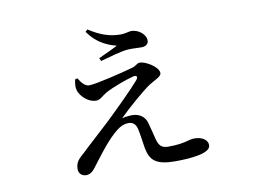

<svg xmlns="http://www.w3.org/2000/svg" viewBox="-72 -704 1144 860"><g transform="rotate(-10 500.0 -274.0)"><path d="M292 -391 281 -388C277 -371 275 -353 280 -337C289 -311 321 -278 358 -278C376 -278 386 -292 409 -306C448 -327 509 -348 536 -355C555 -361 563 -352 549 -336C519 -301 449 -232 393 -178C356 -143 293 -87 262 -57C238 -36 222 -22 222 10C222 31 238 43 256 43C274 43 287 32 300 14C328 -22 370 -81 413 -120C436 -141 457 -154 482 -154C504 -154 516 -141 521 -117C527 -90 530 -59 535 -31C546 28 574 51 660 51C731 51 821 43 821 6C821 -19 795 -35 761 -35C732 -35 719 -19 640 -19C611 -19 599 -30 590 -61C585 -81 577 -114 570 -139C562 -169 536 -186 505 -186C491 -186 472 -184 458 -180C500 -222 573 -285 606 -307C632 -324 662 -333 662 -350C662 -379 604 -412 579 -412C566 -412 560 -400 542 -395C495 -382 371 -351 338 -351C320 -351 304 -370 292 -391ZM364 -590C407 -527 464 -512 491 -504C469 -493 435 -477 404 -463L410 -449C443 -458 509 -478 540 -479C560 -480 577 -478 599 -478C621 -478 631 -490 631 -503C631 -534 596 -558 566 -558C553 -558 539 -550 511 -551C467 -552 424 -566 374 -599Z"/></g></svg>

Font: Noto Serif TC Medium
Style: Regular
Weight: 500
Designer: Ryoko NISHIZUKA 西塚涼子 (kana & ideographs); Frank Grießhammer (Latin, Greek & Cyrillic); Wenlong ZHANG 张文龙 (bopomofo); San
Foundry: Adobe
Version: Version 2.001;hotconv 1.1.0;makeotfexe 2.6.0